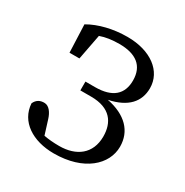

<svg xmlns="http://www.w3.org/2000/svg" viewBox="-132 -635 726 755"><g transform="rotate(30 231.0 -257.0)"><path d="M68 -360H113L135 -475C160 -484 188 -488 221 -488C296 -488 339 -457 339 -390C339 -328 302 -293 222 -293H179V-253H228C316 -253 348 -204 348 -141C348 -62 293 -22 216 -22C190 -22 167 -24 146 -28L126 -92C118 -118 103 -139 83 -140C63 -141 47 -133 38 -113C43 -33 116 14 212 14C348 14 425 -58 425 -139C425 -209 378 -258 291 -275C374 -292 412 -336 412 -397C412 -474 341 -528 235 -528C171 -528 109 -513 63 -486Z"/></g></svg>

Font: Noto Serif CJK JP
Style: Regular
Weight: 400
Designer: Ryoko NISHIZUKA 西塚涼子 (kana & ideographs); Frank Grießhammer (Latin, Greek & Cyrillic); Wenlong ZHANG 张文龙 (bopomofo); San
Foundry: Adobe Systems Incorporated
Version: Version 1.000;PS 1;hotconv 16.6.53;makeotf.lib2.5.65590